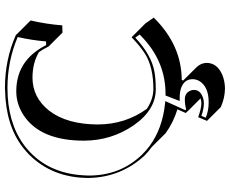

<svg xmlns="http://www.w3.org/2000/svg" viewBox="-98 -600 942 787"><g transform="rotate(-90 373.5 -207.0)"><path d="M315.9 96.2 303.2 83 318.4 48.8Q262.7 31.2 220.7 0.5L164.1 -56.2Q145 -70.3 128.9 -85.9Q39.6 -182.6 37.1 -314.9Q37.1 -463.4 133.3 -559.6Q147 -572.8 161.1 -584Q252 -654.8 396 -657.7Q401.4 -657.7 405.8 -658.2Q522 -658.2 622.1 -613.8Q622.1 -613.8 624 -612.8L626 -609.9L682.6 -553.2Q667.5 -488.3 662.6 -423.3L632.8 -422.4L576.2 -479Q564.9 -501.5 553.2 -518.6Q509.8 -544.9 448.7 -545.4Q366.7 -545.4 312.5 -476.6Q256.8 -403.8 256.3 -277.3Q256.8 -164.6 320.3 -76.7Q359.9 -50.3 400.9 -49.8Q490.2 -49.8 544.4 -83Q575.7 -102.5 613.8 -139.2L670.4 -82.5L694.3 -48.3Q582 65.9 438.5 66.4L381.8 9.8L438.5 66.4L436.5 72.3L491.2 127.4Q507.8 145 508.8 167.5Q508.8 212.4 458 233.4Q433.1 243.2 404.8 243.7Q364.3 243.2 327.6 226.6L271 169.9L286.1 133.8Q320.8 146.5 342.8 147Q354 146.5 363.3 143.6ZM318.8 84.5Q338.4 79.1 358.9 79.1Q387.2 79.1 396 105Q397.9 110.8 397.9 116.2Q397.9 144 363.3 154.3Q353 157.2 342.8 157.2Q318.4 156.7 291.5 147L284.2 165Q314 177.2 348.1 176.8Q411.1 176.8 434.6 138.2Q441.9 125 441.9 110.8Q441.9 75.7 403.3 63Q387.2 58.1 367.2 58.1H352.5L375 0H381.8Q508.8 0 606.9 -88.9Q616.7 -97.7 625 -106L612.3 -124Q542.5 -59.1 475.1 -45.9Q443.8 -40 400.9 -40Q315.4 -40 252 -131.8Q190.4 -222.2 189.9 -334Q189.9 -513.2 294.4 -582Q340.3 -611.8 392.1 -611.8Q507.3 -611.8 568.8 -512.2Q575.7 -501 582 -489.3L596.7 -489.7Q601.6 -548.8 614.7 -606Q516.1 -647.9 405.8 -647.9Q266.1 -647.9 174.8 -582Q170.4 -578.6 167 -576.2Q63.5 -495.6 49.3 -355Q47.4 -335 46.9 -314.9Q46.9 -185.5 131.8 -97.2Q149.9 -78.6 169.9 -64Q240.2 -13.2 338.4 -2.4L352.1 -1L314.9 81.1Z"/></g></svg>

Font: Linux Biolinum Shadow O
Style: Bold
Weight: 700
Designer: Philipp H. Poll
Foundry: Philipp H. Poll
Version: Version 0.9.2